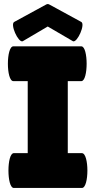

<svg xmlns="http://www.w3.org/2000/svg" viewBox="-20 -929 472 949"><path d="M117 -172H48C13 -172 13 0 48 0H385C421 0 421 -172 385 -172H315V-528H382C417 -528 417 -700 382 -700H46C10 -700 10 -528 46 -528H117ZM341 -725C362 -717 404 -811 381 -821L227 -905C222 -908 219 -909 216 -909C213 -909 210 -908 205 -905L51 -821C28 -811 70 -717 92 -725L216 -798Z"/></svg>

Font: Lilita 2
Style: Regular
Weight: 400
Designer: Juan Montoreano
Foundry: Juan Montoreano
Version: Version 2.001